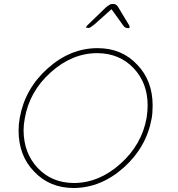

<svg xmlns="http://www.w3.org/2000/svg" viewBox="-20 -940 890 961"><path d="M468 -699Q590 -699 667 -616Q744 -536 744 -412Q744 -374 739 -347Q713 -203 599.5 -101.5Q486 0 349 1Q228 1 150 -82Q73 -162 73 -287Q73 -318 79 -351Q105 -496 218.5 -597.5Q332 -699 468 -699ZM714 -351Q719 -386 719 -412Q719 -525 648.5 -599Q578 -673 468 -674H467Q341 -674 234 -578Q127 -482 104 -347Q98 -316 98 -287Q99 -173 169 -99Q239 -25 349 -24Q475 -24 582.5 -120Q690 -216 714 -351ZM538 -894 453 -818Q431 -800 424 -800Q410 -802 410 -802Q411 -807 418 -814L509 -902Q529 -920 541 -920H549Q563 -920 573 -902L626 -814Q630 -808 628 -802Q627 -798 622 -799Q618 -800 615 -800Q611 -800 607 -802.5Q603 -805 601 -807Q599 -809 596 -813.5Q593 -818 592 -819Z"/></svg>

Font: Quicksand
Style: Light Italic
Weight: 300
Italic angle: -12°
Designer: Andrew Paglinawan
Foundry: Andrew Paglinawan
Version: 1.002